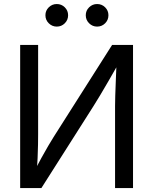

<svg xmlns="http://www.w3.org/2000/svg" viewBox="-20 -956 779 976"><path d="M656.2 0H564.9V-417.5Q564.9 -436.5 565.9 -470Q566.9 -503.4 568.8 -548.8Q570.8 -594.2 572.8 -649.4L587.4 -641.6Q554.7 -584.5 531 -543.2Q507.3 -502 489 -471.7Q470.7 -441.4 455.1 -416.5L190.4 0H82.5V-727.5H173.8V-273.4Q173.8 -253.4 173.3 -221.4Q172.9 -189.5 171.1 -152.3Q169.4 -115.2 166 -78.6L154.8 -84.5Q172.9 -121.1 191.2 -154.5Q209.5 -188 225.6 -215.1Q241.7 -242.2 252.4 -259.3L549.8 -727.5H656.2ZM473.6 -820.8Q450.2 -820.8 433.1 -837.6Q416 -854.5 416 -878.4Q416 -902.3 433.1 -918.9Q450.2 -935.5 473.6 -935.5Q497.6 -935.5 514.4 -918.9Q531.2 -902.3 531.2 -878.4Q531.2 -854.5 514.4 -837.6Q497.6 -820.8 473.6 -820.8ZM268.6 -820.8Q245.1 -820.8 228 -837.6Q210.9 -854.5 210.9 -878.4Q210.9 -902.3 228 -918.9Q245.1 -935.5 268.6 -935.5Q292.5 -935.5 309.3 -918.9Q326.2 -902.3 326.2 -878.4Q326.2 -854.5 309.3 -837.6Q292.5 -820.8 268.6 -820.8Z"/></svg>

Font: Inter 20pt
Style: Regular
Weight: 400
Version: Version 4.001;git-66647c0bb